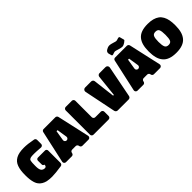

<svg xmlns="http://www.w3.org/2000/svg" viewBox="189 -2074 3275 3275"><g transform="rotate(-45 1826.0 -436.5)"><path d="M591.8 -355V-57.1Q591.8 -41.5 581.3 -29.3Q570.8 -17.1 555.2 -14.2Q400.4 8.8 324.2 8.8Q260.7 8.8 212.6 -1.2Q164.6 -11.2 130.9 -32Q97.2 -52.7 74.7 -80.6Q52.2 -108.4 39.8 -148.9Q27.3 -189.5 22.2 -233.6Q17.1 -277.8 17.1 -335.9Q17.1 -396.5 23.4 -443.1Q29.8 -489.7 44.2 -529.8Q58.6 -569.8 82.3 -597.7Q106 -625.5 140.9 -645Q175.8 -664.6 223.1 -673.8Q270.5 -683.1 332 -683.1Q424.3 -683.1 548.8 -658.2L555.2 -657.2Q569.3 -653.8 578.1 -642.3Q586.9 -630.9 586.9 -616.2V-520Q586.9 -501 574 -489.5Q561 -478 542 -478Q432.1 -486.8 382.8 -486.8Q324.7 -486.8 304.2 -481.9Q282.2 -475.1 272 -467Q261.7 -459 257.8 -439Q251 -409.7 251 -330.1Q251 -311 251.2 -299.6Q251.5 -288.1 253.4 -270.5Q255.4 -252.9 258.8 -241.9Q262.2 -231 268.8 -218.3Q275.4 -205.6 284.9 -198.2Q294.4 -190.9 308.8 -186Q323.2 -181.2 341.8 -181.2Q356.4 -182.1 366.2 -191.9Q376 -201.7 376 -215.8V-231.9Q363.3 -231.9 354.7 -240.7Q346.2 -249.5 346.2 -262.2L345.2 -355Q345.2 -371.6 356.2 -382.8Q367.2 -394 383.8 -394H553.2Q569.8 -394 580.8 -382.8Q591.8 -371.6 591.8 -355Z M625.5 -50.8 754.9 -637.2Q757.8 -651.4 769 -660.6Q780.3 -669.9 795.4 -669.9H1078.6Q1093.8 -669.9 1105.2 -660.6Q1116.7 -651.4 1120.6 -637.2L1251.5 -51.8Q1255.9 -31.7 1243.2 -15.9Q1230.5 0 1210.4 0H1062.5Q1048.3 0 1036.6 -9Q1024.9 -18.1 1021.5 -32.2L1018.6 -44.9Q1015.1 -59.1 1003.4 -68.1Q991.7 -77.1 977.5 -77.1H892.6Q877 -77.1 865.2 -67.6Q853.5 -58.1 850.6 -43L848.6 -34.2Q845.7 -19 834.2 -9.5Q822.8 0 807.6 0H666.5Q646.5 0 633.8 -15.6Q621.1 -31.2 625.5 -50.8ZM950.7 -487.8H925.8L895.5 -303.2Q892.6 -283.7 905.3 -268.8Q918 -253.9 937.5 -253.9Q957 -253.9 969.7 -268.8Q982.4 -283.7 979.5 -303.2Z M1695.3 0H1329.1Q1312 0 1299.6 -12.5Q1287.1 -24.9 1287.1 -42V-627.9Q1287.1 -645 1299.6 -657.5Q1312 -669.9 1329.1 -669.9H1477.5Q1494.6 -669.9 1507.1 -657.5Q1519.5 -645 1519.5 -627.9V-231Q1519.5 -213.9 1532 -201.4Q1544.4 -189 1561.5 -189H1695.3Q1712.4 -189 1724.9 -176.5Q1737.3 -164.1 1737.3 -147V-42Q1737.3 -24.9 1724.9 -12.5Q1712.4 0 1695.3 0Z M2336.9 -612.8 2224.1 -38.1Q2221.2 -21.5 2208 -10.7Q2194.8 0 2178.2 0H1914.1Q1897 0 1884 -10.7Q1871.1 -21.5 1867.2 -38.1L1750 -612.8Q1745.6 -635.3 1760 -652.6Q1774.4 -669.9 1796.9 -669.9H1942.9Q1960.9 -669.9 1974.6 -658Q1988.3 -646 1990.2 -627.9L2037.1 -233.9H2055.2L2097.2 -627.9Q2099.6 -646 2112.8 -658Q2126 -669.9 2144 -669.9H2290Q2312.5 -669.9 2326.7 -652.6Q2340.8 -635.3 2336.9 -612.8Z M2350.6 -50.8 2480 -637.2Q2482.9 -651.4 2494.1 -660.6Q2505.4 -669.9 2520.5 -669.9H2803.7Q2818.8 -669.9 2830.3 -660.6Q2841.8 -651.4 2845.7 -637.2L2976.6 -51.8Q2981 -31.7 2968.3 -15.9Q2955.6 0 2935.5 0H2787.6Q2773.4 0 2761.7 -9Q2750 -18.1 2746.6 -32.2L2743.7 -44.9Q2740.2 -59.1 2728.5 -68.1Q2716.8 -77.1 2702.6 -77.1H2617.7Q2602.1 -77.1 2590.3 -67.6Q2578.6 -58.1 2575.7 -43L2573.7 -34.2Q2570.8 -19 2559.3 -9.5Q2547.9 0 2532.7 0H2391.6Q2371.6 0 2358.9 -15.6Q2346.2 -31.2 2350.6 -50.8ZM2675.8 -487.8H2650.9L2620.6 -303.2Q2617.7 -283.7 2630.4 -268.8Q2643.1 -253.9 2662.6 -253.9Q2682.1 -253.9 2694.8 -268.8Q2707.5 -283.7 2704.6 -303.2ZM2736.8 -711.9Q2712.9 -711.9 2657.7 -729Q2602.5 -746.1 2590.8 -746.1Q2579.6 -746.1 2529.8 -729Q2508.3 -726.1 2504.9 -742.2L2490.7 -792Q2485.8 -810.1 2491.7 -827.1Q2497.6 -844.2 2512.7 -855Q2525.9 -863.8 2530.8 -866.2Q2564 -886.2 2593.8 -886.2Q2625 -886.2 2673.8 -870.1Q2722.7 -854 2735.8 -854Q2747.6 -854 2796.9 -870.1Q2819.3 -871.6 2822.8 -856L2842.8 -780.8Q2845.7 -769.5 2836.9 -762.2Q2816.9 -745.6 2805.9 -737.5Q2794.9 -729.5 2775.1 -720.7Q2755.4 -711.9 2736.8 -711.9Z M3636.2 -335Q3636.2 -248 3619.6 -185.1Q3603 -122.1 3565.9 -76.9Q3528.8 -31.7 3467.3 -9.3Q3405.8 13.2 3318.4 13.2Q3231 13.2 3169.2 -9.3Q3107.4 -31.7 3069.8 -76.9Q3032.2 -122.1 3015.4 -185.5Q2998.5 -249 2998.5 -335.9Q2998.5 -422.9 3015.1 -485.8Q3031.7 -548.8 3068.8 -594Q3106 -639.2 3167.7 -661.1Q3229.5 -683.1 3317.4 -683.1Q3388.2 -683.1 3441.9 -668.5Q3495.6 -653.8 3532.5 -626.2Q3569.3 -598.6 3592.5 -555.4Q3615.7 -512.2 3626 -458.5Q3636.2 -404.8 3636.2 -335ZM3232.4 -335Q3232.4 -251 3249.5 -212.9Q3266.6 -174.8 3318.4 -174.8Q3369.6 -174.8 3386.2 -211.9Q3402.3 -247.6 3402.3 -335.9Q3402.3 -423.3 3386.2 -459Q3371.6 -495.1 3318.4 -495.1Q3266.1 -495.1 3249.5 -458Q3232.4 -419.9 3232.4 -335Z"/></g></svg>

Font: Don José
Style: Regular
Weight: 900
Designer: Cristian Tournier
Version: Version 1.000